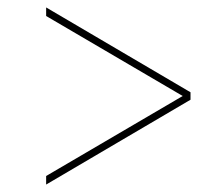

<svg xmlns="http://www.w3.org/2000/svg" viewBox="-20 -615 550 516"><path d="M104 -119V-142L471 -357L104 -572V-595L492 -367V-347Z"/></svg>

Font: Noto Serif Display SemiCondensed Medium
Style: Italic
Weight: 500
Width: 4
Italic angle: -12°
Designer: Monotype Design Team
Foundry: Monotype Imaging Inc.
Version: Version 2.009